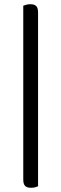

<svg xmlns="http://www.w3.org/2000/svg" viewBox="-20 -751 290 908"><path d="M160 -692V130Q153 133 145 135Q137 137 126 137Q107 137 98.5 128Q90 119 90 98V-724Q98 -727 105.5 -729Q113 -731 124 -731Q143 -731 151.5 -722Q160 -713 160 -692Z"/></svg>

Font: Baloo Bhaina 2
Style: Regular
Weight: 400
Designer: Yesha Goshar, Manish Minz, Shuchita Grover and Ek Type
Foundry: Ek Type
Version: Version 1.700